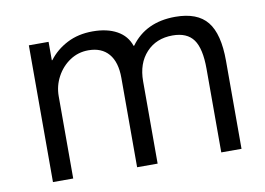

<svg xmlns="http://www.w3.org/2000/svg" viewBox="-63 -625 994 719"><g transform="rotate(-10 434.5 -265.0)"><path d="M84 0V-520H159V-450H161Q188 -486 230.5 -508Q273 -530 328 -530Q383 -530 420 -509.5Q457 -489 470 -450H472Q501 -490 543.5 -510Q586 -530 642 -530Q726 -530 763.5 -483.5Q801 -437 801 -335V0H724V-318Q724 -395 699.5 -429Q675 -463 620 -463Q558 -463 520 -422Q482 -381 482 -313V0H404V-340Q404 -400 377 -431.5Q350 -463 300 -463Q261 -463 229.5 -442Q198 -421 179.5 -386.5Q161 -352 161 -313V0Z"/></g></svg>

Font: M PLUS 1 Thin
Style: Regular
Weight: 400
Version: Version 1.001